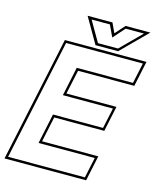

<svg xmlns="http://www.w3.org/2000/svg" viewBox="-142 -946 854 1034"><g transform="rotate(15 285.0 -429.0)"><path d="M-17 0 132 -700H587L557 -558.5H243.5L214.5 -424H493.5L463.5 -282.5H184.5L154.5 -141.5H468L438 0ZM-0.5 -13.5H427.5L452 -128H138.5L174 -296H453L477.5 -410.5H198.5L232.5 -572H546L570.5 -686.5H142.5ZM298.5 -716 216.5 -858H355L380 -804L428 -858H566.5L424.5 -716ZM308.5 -730H420.5L534.5 -844H432.5L375 -779L344.5 -844H242.5Z"/></g></svg>

Font: Tourney Thin Thin
Style: Italic
Weight: 250
Italic angle: -12°
Version: Version 1.015